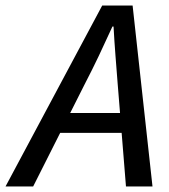

<svg xmlns="http://www.w3.org/2000/svg" viewBox="-73 -675 613 695"><path d="M-53 0 297 -655H407L479 0H383L353 -371Q349 -422 345 -473.5Q341 -525 338 -579H334Q309 -524 285 -473.5Q261 -423 234 -371L47 0ZM107 -194 125 -266H415L399 -194Z"/></svg>

Font: Source Sans 3 ExtraLight Medium
Style: Italic
Weight: 500
Italic angle: -11°
Version: Version 3.052;hotconv 1.1.0;makeotfexe 2.6.0